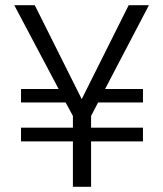

<svg xmlns="http://www.w3.org/2000/svg" viewBox="-20 -720 630 740"><path d="M61 -175V-228H261V-273L233 -325H61V-377H206L35 -700H114L295 -338L476 -700H554L385 -377H531V-325H358L331 -273V-228H531V-175H331V0H261V-175Z"/></svg>

Font: DM Sans Light
Style: Regular
Weight: 300
Designer: Colophon Foundry, Jonny Pinhorn
Foundry: Colophon Foundry
Version: Version 4.004; ttfautohint (v1.8.4.7-5d5b)